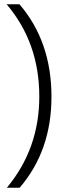

<svg xmlns="http://www.w3.org/2000/svg" viewBox="-20 -720 332 899"><path d="M12 159Q164 -23 164 -268Q164 -520 11 -700H71Q221 -526 221 -267Q221 -14 72 159Z"/></svg>

Font: LuenTai2017
Style: Regular
Weight: 400
Designer: LuenTai
Foundry: Microsoft Corpration
Version: Version 1.00 November 27, 2016, initial release